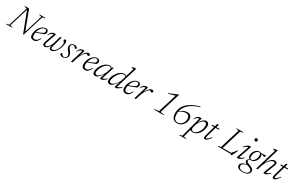

<svg xmlns="http://www.w3.org/2000/svg" viewBox="273 -2783 7853 5119"><g transform="rotate(30 4199.0 -223.0)"><path d="M725.5 -638.5 527 10H510.5L273.5 -612.5L95 -31L171 -14L166.5 0H-22L-18 -14L65 -31.5L248.5 -633L171.5 -656L175.5 -670H303L525 -84.5L695.5 -639L619.5 -656L623.5 -670H812.5L808.5 -656Z M994 -138.5Q965 -78.5 938 -46.5Q911 -14.5 883 -2.2Q855 10 823 10Q777 10 746 -19Q715 -48 715 -112.5Q715 -182 736.8 -241Q758.5 -300 794 -343.8Q829.5 -387.5 872 -411.8Q914.5 -436 957 -436Q1002 -436 1022 -413Q1042 -390 1042 -360Q1042 -317 1014 -286Q962.5 -263.5 900.5 -241.2Q838.5 -219 771 -197.5Q765 -164.5 765 -132Q765 -74.5 785.8 -52.8Q806.5 -31 839.5 -31Q870.5 -31 903.8 -51.8Q937 -72.5 974 -138.5ZM943 -410.5Q907.5 -410.5 874.2 -385Q841 -359.5 815.2 -316.5Q789.5 -273.5 776.5 -221.5Q850.5 -245 894.2 -263.5Q938 -282 959.8 -297.5Q981.5 -313 988.5 -327.8Q995.5 -342.5 995.5 -358Q995.5 -380 983.8 -395.2Q972 -410.5 943 -410.5Z M1399.5 -426H1443.5L1354.5 -110Q1346.5 -83 1346.5 -65Q1346.5 -28.5 1387 -28.5Q1423.5 -28.5 1456 -56.2Q1488.5 -84 1513.5 -127.2Q1538.5 -170.5 1552.8 -218.2Q1567 -266 1567 -306Q1567 -333 1555.8 -350.8Q1544.5 -368.5 1533.2 -379.8Q1522 -391 1522 -398.5Q1522 -416.5 1534.2 -426.2Q1546.5 -436 1561.5 -436Q1582.5 -436 1593 -417.5Q1603.5 -399 1603.5 -358.5Q1603.5 -295 1584 -230.2Q1564.5 -165.5 1531.5 -111.5Q1498.5 -57.5 1457.8 -24.5Q1417 8.5 1375 8.5Q1342 8.5 1324.2 -6.8Q1306.5 -22 1306.5 -56.5Q1306.5 -80.5 1315.5 -114.5Q1281 -47 1241.8 -19.2Q1202.5 8.5 1170 8.5Q1143 8.5 1125.5 -7.5Q1108 -23.5 1108 -57.5Q1108 -83.5 1120 -119L1214 -392Q1211.5 -392.5 1208 -393Q1204.5 -393.5 1198.5 -393.5Q1141.5 -393.5 1090 -302.5L1076.5 -309Q1110 -382.5 1146.2 -408.5Q1182.5 -434.5 1222.5 -434.5Q1250.5 -434.5 1270.5 -427.5L1162 -110Q1153.5 -85.5 1153.5 -67Q1153.5 -28.5 1189.5 -28.5Q1218 -28.5 1247.8 -55Q1277.5 -81.5 1303 -127.2Q1328.5 -173 1344.5 -231Z M1663.5 -77Q1670 -77 1676.2 -68.2Q1682.5 -59.5 1693.5 -44Q1714.5 -14.5 1744.5 -14.5Q1779.5 -14.5 1803.5 -36.5Q1827.5 -58.5 1827.5 -92.5Q1827.5 -115 1816 -140.2Q1804.5 -165.5 1772 -205Q1739 -244.5 1727.8 -270.5Q1716.5 -296.5 1716.5 -319Q1716.5 -371.5 1752.2 -403.8Q1788 -436 1843.5 -436Q1887 -436 1909 -418.5Q1931 -401 1931 -380Q1931 -367.5 1923.2 -359Q1915.5 -350.5 1901.5 -350.5Q1896.5 -350.5 1890.8 -358.8Q1885 -367 1874 -381.5Q1852 -411.5 1822.5 -411.5Q1792 -411.5 1772.5 -393.8Q1753 -376 1753 -341.5Q1753 -323 1764.5 -300.5Q1776 -278 1807 -240Q1838 -202 1851.2 -172.5Q1864.5 -143 1864.5 -116Q1864.5 -82.5 1846.5 -53.8Q1828.5 -25 1796.5 -7.5Q1764.5 10 1722.5 10Q1677.5 10 1655.2 -7.8Q1633 -25.5 1633 -46Q1633 -59 1641.8 -68Q1650.5 -77 1663.5 -77Z M2097.5 -392Q2095 -392.5 2091.5 -393Q2088 -393.5 2082 -393.5Q2025 -393.5 1973.5 -302.5L1960 -309Q1993 -382.5 2028.8 -408.5Q2064.5 -434.5 2104 -434.5Q2130.5 -434.5 2151 -427.5L2098.5 -258Q2141.5 -342 2189.8 -388.8Q2238 -435.5 2283 -435.5Q2305.5 -435.5 2316 -425Q2326.5 -414.5 2326.5 -398.5Q2326.5 -380.5 2314.5 -370Q2302.5 -359.5 2287.5 -359.5Q2280 -359.5 2268.5 -372.5Q2263 -379 2256.2 -383.5Q2249.5 -388 2241.5 -388Q2224 -388 2200.5 -368.5Q2177 -349 2152.2 -315.5Q2127.5 -282 2105.8 -238.8Q2084 -195.5 2069.5 -148.5L2024.5 0H1979Z M2579.5 -138.5Q2550.5 -78.5 2523.5 -46.5Q2496.5 -14.5 2468.5 -2.2Q2440.5 10 2408.5 10Q2362.5 10 2331.5 -19Q2300.5 -48 2300.5 -112.5Q2300.5 -182 2322.2 -241Q2344 -300 2379.5 -343.8Q2415 -387.5 2457.5 -411.8Q2500 -436 2542.5 -436Q2587.5 -436 2607.5 -413Q2627.5 -390 2627.5 -360Q2627.5 -317 2599.5 -286Q2548 -263.5 2486 -241.2Q2424 -219 2356.5 -197.5Q2350.5 -164.5 2350.5 -132Q2350.5 -74.5 2371.2 -52.8Q2392 -31 2425 -31Q2456 -31 2489.2 -51.8Q2522.5 -72.5 2559.5 -138.5ZM2528.5 -410.5Q2493 -410.5 2459.8 -385Q2426.5 -359.5 2400.8 -316.5Q2375 -273.5 2362 -221.5Q2436 -245 2479.8 -263.5Q2523.5 -282 2545.2 -297.5Q2567 -313 2574 -327.8Q2581 -342.5 2581 -358Q2581 -380 2569.2 -395.2Q2557.5 -410.5 2528.5 -410.5Z M2878.5 -27 2923.5 -162Q2871 -82 2820 -36.2Q2769 9.5 2727.5 9.5Q2643 9.5 2643 -85Q2643 -126 2658.2 -172.8Q2673.5 -219.5 2700.5 -264.8Q2727.5 -310 2763.5 -347Q2799.5 -384 2841.2 -406Q2883 -428 2927.5 -428Q2952 -428 2968.5 -420.2Q2985 -412.5 2997 -398.5L2997.5 -400.5L3027.5 -426H3051L2924.5 -34Q2948 -34.5 2979.8 -49.2Q3011.5 -64 3053.5 -103L3064.5 -91Q3011.5 -34 2972.8 -12Q2934 10 2905 10Q2882.5 10 2877 1.2Q2871.5 -7.5 2878.5 -27ZM2694.5 -95.5Q2694.5 -33 2748.5 -33Q2772.5 -33 2802.5 -52Q2832.5 -71 2862.8 -104Q2893 -137 2918 -178.8Q2943 -220.5 2956.5 -265.5L2988 -368Q2980 -385 2966.5 -395.2Q2953 -405.5 2930.5 -405.5Q2893.5 -405.5 2858.5 -383.5Q2823.5 -361.5 2793.8 -326Q2764 -290.5 2741.8 -248.8Q2719.5 -207 2707 -166.5Q2694.5 -126 2694.5 -95.5Z M3517 -91Q3464.5 -34 3425.8 -12Q3387 10 3358 10Q3335 10 3329.8 1.2Q3324.5 -7.5 3331 -27L3376 -169Q3322.5 -86 3269.5 -38.2Q3216.5 9.5 3174 9.5Q3089 9.5 3089 -85.5Q3089 -127 3104.2 -174Q3119.5 -221 3147 -266.2Q3174.5 -311.5 3210.5 -348.8Q3246.5 -386 3288.8 -408.2Q3331 -430.5 3375.5 -430.5Q3400.5 -430.5 3416.8 -422.5Q3433 -414.5 3445 -400.5L3521 -653.5Q3495.5 -666.5 3451 -679L3453.5 -688L3573.5 -709.5H3583L3377 -34Q3400.5 -34.5 3432.5 -49.2Q3464.5 -64 3506.5 -103ZM3141 -96Q3141 -33 3194.5 -33Q3219 -33 3249.8 -52.5Q3280.5 -72 3311 -105Q3341.5 -138 3366.5 -179.5Q3391.5 -221 3404.5 -265.5L3436 -370Q3428.5 -387 3414.8 -397.2Q3401 -407.5 3378.5 -407.5Q3341 -407.5 3306 -385.5Q3271 -363.5 3241 -327.8Q3211 -292 3188.5 -250Q3166 -208 3153.5 -167.5Q3141 -127 3141 -96Z M3833.5 -138.5Q3804.5 -78.5 3777.5 -46.5Q3750.5 -14.5 3722.5 -2.2Q3694.5 10 3662.5 10Q3616.5 10 3585.5 -19Q3554.5 -48 3554.5 -112.5Q3554.5 -182 3576.2 -241Q3598 -300 3633.5 -343.8Q3669 -387.5 3711.5 -411.8Q3754 -436 3796.5 -436Q3841.5 -436 3861.5 -413Q3881.5 -390 3881.5 -360Q3881.5 -317 3853.5 -286Q3802 -263.5 3740 -241.2Q3678 -219 3610.5 -197.5Q3604.5 -164.5 3604.5 -132Q3604.5 -74.5 3625.2 -52.8Q3646 -31 3679 -31Q3710 -31 3743.2 -51.8Q3776.5 -72.5 3813.5 -138.5ZM3782.5 -410.5Q3747 -410.5 3713.8 -385Q3680.5 -359.5 3654.8 -316.5Q3629 -273.5 3616 -221.5Q3690 -245 3733.8 -263.5Q3777.5 -282 3799.2 -297.5Q3821 -313 3828 -327.8Q3835 -342.5 3835 -358Q3835 -380 3823.2 -395.2Q3811.5 -410.5 3782.5 -410.5Z M4050.5 -392Q4048 -392.5 4044.5 -393Q4041 -393.5 4035 -393.5Q3978 -393.5 3926.5 -302.5L3913 -309Q3946 -382.5 3981.8 -408.5Q4017.5 -434.5 4057 -434.5Q4083.5 -434.5 4104 -427.5L4051.5 -258Q4094.5 -342 4142.8 -388.8Q4191 -435.5 4236 -435.5Q4258.5 -435.5 4269 -425Q4279.5 -414.5 4279.5 -398.5Q4279.5 -380.5 4267.5 -370Q4255.5 -359.5 4240.5 -359.5Q4233 -359.5 4221.5 -372.5Q4216 -379 4209.2 -383.5Q4202.5 -388 4194.5 -388Q4177 -388 4153.5 -368.5Q4130 -349 4105.2 -315.5Q4080.5 -282 4058.8 -238.8Q4037 -195.5 4022.5 -148.5L3977.5 0H3932Z M4672.5 -33.5 4848.5 -609.5 4645.5 -551 4641.5 -565.5 4910 -680H4919L4721 -33L4838.5 -14L4833.5 0H4530.5L4535 -14Z M5566 -693.5 5572.5 -672.5Q5459 -639 5379.2 -595.2Q5299.5 -551.5 5248 -502Q5196.5 -452.5 5168 -400.5Q5139.5 -348.5 5127.5 -298.5Q5184 -336 5221.8 -354.5Q5259.5 -373 5287.5 -379.2Q5315.5 -385.5 5342.5 -385.5Q5415 -385.5 5449.8 -345.5Q5484.5 -305.5 5484.5 -246Q5484.5 -172.5 5451.2 -114.5Q5418 -56.5 5364 -23.2Q5310 10 5247 10Q5159.5 10 5114.5 -45.2Q5069.5 -100.5 5069.5 -200Q5069.5 -273 5092.2 -342.8Q5115 -412.5 5170.5 -476Q5226 -539.5 5322.5 -594.5Q5419 -649.5 5566 -693.5ZM5117.5 -208Q5117.5 -105.5 5152 -59.8Q5186.5 -14 5249 -14Q5299 -14 5341.5 -41.8Q5384 -69.5 5409.5 -117.5Q5435 -165.5 5435 -227Q5435 -281.5 5406 -314.8Q5377 -348 5316.5 -348Q5281 -348 5235 -333.8Q5189 -319.5 5123 -276.5Q5120 -258.5 5118.8 -241.5Q5117.5 -224.5 5117.5 -208Z M5671 241 5666 255H5459L5464 241L5538 223.5L5702.5 -392Q5697.5 -393.5 5689 -393.5Q5632 -393.5 5580.5 -302.5L5567 -309Q5600 -382.5 5635.2 -408.8Q5670.5 -435 5709.5 -435Q5722 -435 5734.2 -432.8Q5746.5 -430.5 5755.5 -427.5L5716 -279Q5761.5 -364 5809.2 -400Q5857 -436 5895.5 -436Q5944 -436 5968 -404.8Q5992 -373.5 5992 -323.5Q5992 -258.5 5970.8 -198.8Q5949.5 -139 5913 -92Q5876.5 -45 5830.5 -17.5Q5784.5 10 5735 10Q5680 10 5648.5 -18.5L5583.5 223.5ZM5675 -116.5Q5671.5 -104.5 5670.8 -96.2Q5670 -88 5670 -82.5Q5670 -54.5 5687.8 -33.2Q5705.5 -12 5740 -12Q5772.5 -12 5807.2 -36Q5842 -60 5871.8 -101.2Q5901.5 -142.5 5920 -194Q5938.5 -245.5 5938.5 -300.5Q5938.5 -392.5 5875.5 -392.5Q5846 -392.5 5817.2 -373.2Q5788.5 -354 5763 -321.5Q5737.5 -289 5718 -249.2Q5698.5 -209.5 5688.5 -169.5Z M6120.5 -111.5Q6109.5 -71.5 6109.5 -53.5Q6109.5 -32.5 6125 -32.5Q6144.5 -32.5 6178.8 -62Q6213 -91.5 6245.5 -141L6261 -131Q6217.5 -61 6176.8 -25.8Q6136 9.5 6106 9.5Q6085.5 9.5 6074.2 -1.8Q6063 -13 6063 -39.5Q6063 -65.5 6075 -108L6156 -397H6075.5L6083 -426H6164L6188.5 -513H6234L6209.5 -426H6304.5L6299 -397H6201Z M6818 -638.5 6632.5 -29.5H6894L7017.5 -178.5L7030 -171L6936 25.5H6930.5L6894 0H6495L6499 -14L6582 -31.5L6767.5 -639L6691.5 -656L6695.5 -670H6905L6901 -656Z M7252.5 -663Q7252.5 -681.5 7265.2 -694.2Q7278 -707 7298 -707Q7319 -707 7331.2 -694.2Q7343.5 -681.5 7343.5 -663Q7343.5 -643.5 7331.2 -630.5Q7319 -617.5 7298 -617.5Q7278 -617.5 7265.2 -630.5Q7252.5 -643.5 7252.5 -663ZM7090.5 -25 7218 -390Q7194 -387.5 7162.5 -370Q7131 -352.5 7090 -310.5L7079 -321.5Q7132.5 -389 7173 -412.5Q7213.5 -436 7241.5 -436Q7262.5 -436 7267.8 -427.8Q7273 -419.5 7266.5 -401L7140 -34.5Q7163.5 -35.5 7195 -50.2Q7226.5 -65 7268 -103L7278.5 -91Q7226 -33.5 7187 -11.8Q7148 10 7119.5 10Q7095 10 7089.5 2Q7084 -6 7090.5 -25Z M7414 265Q7332 265 7281.2 237.5Q7230.5 210 7230.5 157Q7230.5 109.5 7273.8 75.8Q7317 42 7413 30Q7369.5 11.5 7355.5 -7Q7341.5 -25.5 7341.5 -44.5Q7341.5 -98.5 7411.5 -126.5Q7383 -137 7368.5 -162.8Q7354 -188.5 7354 -224.5Q7354 -276.5 7377.2 -325Q7400.5 -373.5 7441.5 -404.8Q7482.5 -436 7534.5 -436Q7561 -436 7581 -426Q7618 -422.5 7642 -424.8Q7666 -427 7682.5 -430Q7699 -433 7713.5 -433Q7734 -433 7734 -413.5Q7734 -398 7723.8 -387.2Q7713.5 -376.5 7699.5 -376.5Q7688.5 -376.5 7678.5 -383.2Q7668.5 -390 7651.8 -398Q7635 -406 7604 -409.5Q7630 -382 7630 -332Q7630 -280 7606.5 -231.5Q7583 -183 7542.2 -151.8Q7501.5 -120.5 7449.5 -120.5Q7440 -120.5 7431.5 -122Q7404.5 -112.5 7392.8 -98.8Q7381 -85 7381 -71Q7381 -51 7402.8 -33.8Q7424.5 -16.5 7481.5 4Q7558.5 31.5 7587.8 59.8Q7617 88 7617 125.5Q7617 165 7591.5 196.5Q7566 228 7520.2 246.5Q7474.5 265 7414 265ZM7451.5 -141Q7486 -141 7516.2 -169.8Q7546.5 -198.5 7565.2 -243.8Q7584 -289 7584 -338.5Q7584 -379 7571 -397.2Q7558 -415.5 7532.5 -415.5Q7498 -415.5 7467.8 -386.8Q7437.5 -358 7418.5 -312.8Q7399.5 -267.5 7399.5 -218Q7399.5 -177.5 7412.5 -159.2Q7425.5 -141 7451.5 -141ZM7278 151Q7278 194 7314.2 219Q7350.5 244 7414.5 244Q7493.5 244 7534 212.2Q7574.5 180.5 7574.5 142.5Q7574.5 111 7546.2 88.5Q7518 66 7444 41.5Q7441 40.5 7438.5 39.5Q7359 46.5 7318.5 77.8Q7278 109 7278 151Z M7763 -123 7726 0H7680.5L7875.5 -653.5Q7849.5 -666.5 7805.5 -679L7808 -688L7928 -709.5H7937.5L7797 -241Q7852 -341 7906 -388.2Q7960 -435.5 8010.5 -435.5Q8048.5 -435.5 8064.5 -419Q8080.5 -402.5 8080.5 -375Q8080.5 -345 8062 -299L7959.5 -34.5Q7982.5 -35.5 8014.2 -49.8Q8046 -64 8088 -103L8099 -91.5Q8047 -33.5 8007.8 -11.8Q7968.5 10 7939.5 10Q7914 10 7908.8 1Q7903.5 -8 7913 -32L8021 -311Q8033.5 -342.5 8033.5 -362Q8033.5 -395 7994.5 -395Q7964.5 -395 7931 -373.2Q7897.5 -351.5 7865.2 -313.2Q7833 -275 7806.2 -226Q7779.5 -177 7763 -123Z M8236.5 -111.5Q8225.5 -71.5 8225.5 -53.5Q8225.5 -32.5 8241 -32.5Q8260.5 -32.5 8294.8 -62Q8329 -91.5 8361.5 -141L8377 -131Q8333.5 -61 8292.8 -25.8Q8252 9.5 8222 9.5Q8201.5 9.5 8190.2 -1.8Q8179 -13 8179 -39.5Q8179 -65.5 8191 -108L8272 -397H8191.5L8199 -426H8280L8304.5 -513H8350L8325.5 -426H8420.5L8415 -397H8317Z"/></g></svg>

Font: Newsreader 16pt Light
Style: Italic
Weight: 300
Italic angle: -17°
Designer: Hugues Gentile
Foundry: Production Type
Version: Version 1.003; ttfautohint (v1.8.3)